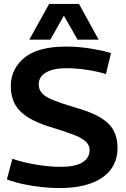

<svg xmlns="http://www.w3.org/2000/svg" viewBox="-20 -947 640 977"><path d="M545 -677 519 -570Q479 -583 423 -591.5Q367 -600 318 -600Q252 -600 214.5 -578.5Q177 -557 177 -517Q177 -491 194.5 -472Q212 -453 253.5 -436.5Q295 -420 366 -399Q479 -367 528.5 -321Q578 -275 578 -194Q578 -98 501.5 -44Q425 10 280 10Q240 10 192.5 5Q145 0 98.5 -10Q52 -20 15 -34L43 -139Q98 -120 165.5 -109Q233 -98 288 -98Q362 -98 399 -120.5Q436 -143 436 -184Q436 -210 414 -229Q392 -248 345 -265Q298 -282 223 -305Q123 -338 79 -385Q35 -432 35 -509Q35 -596 104 -653Q173 -710 317 -710Q381 -710 444 -699.5Q507 -689 545 -677ZM129 -745 230 -927H382L482 -745H375L305 -867L236 -745Z"/></svg>

Font: Georama SemiBold
Style: Regular
Weight: 600
Designer: Jean-Baptiste Levee
Foundry: Production Type
Version: Version 1.000